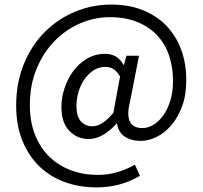

<svg xmlns="http://www.w3.org/2000/svg" viewBox="-20 -666 887 841"><path d="M50.8 -203.1Q50.8 -303.2 84.2 -385Q117.7 -466.8 175.3 -524.9Q232.9 -583 308.3 -614.5Q383.8 -646 467.8 -646Q543.9 -646 604.2 -622.1Q664.6 -598.1 707.3 -554.7Q750 -511.2 772.9 -450.2Q795.9 -389.2 795.9 -314.9Q795.9 -249 777.3 -199.5Q758.8 -149.9 729.7 -116.5Q700.7 -83 665.3 -65.9Q629.9 -48.8 595.7 -48.8Q554.7 -48.8 526.1 -67.9Q497.6 -86.9 492.7 -125H490.7Q465.8 -96.2 433.8 -76.7Q401.9 -57.1 368.7 -57.1Q317.9 -57.1 283.4 -93Q249 -128.9 249 -198.2Q249 -237.8 262.5 -279.3Q275.9 -320.8 300.8 -354.5Q325.7 -388.2 361.3 -409.2Q397 -430.2 440.9 -430.2Q466.8 -430.2 486.8 -418.7Q506.8 -407.2 521 -381.8H522.9L533.7 -421.9H588.9L549.8 -222.2Q520 -105 604 -105Q627.9 -105 651.4 -118.9Q674.8 -132.8 694.3 -159.4Q713.9 -186 725.8 -224.6Q737.8 -263.2 737.8 -312Q737.8 -372.1 720.2 -423.6Q702.6 -475.1 667.7 -512Q632.8 -548.8 580.8 -569.8Q528.8 -590.8 460.9 -590.8Q393.6 -590.8 330.6 -563.5Q267.6 -536.1 218.8 -486.1Q169.9 -436 140.4 -365Q110.8 -293.9 110.8 -206.1Q110.8 -132.8 133.3 -75.9Q155.8 -19 195.8 20Q235.8 59.1 290.3 79.6Q344.7 100.1 408.7 100.1Q454.6 100.1 495.6 87.6Q536.6 75.2 570.8 55.2L592.8 104Q507.8 154.8 402.8 154.8Q328.6 154.8 264.6 131.8Q200.7 108.9 153.3 63.5Q106 18.1 78.4 -49.1Q50.8 -116.2 50.8 -203.1ZM314.9 -203.1Q314.9 -154.8 335 -133.8Q355 -112.8 384.8 -112.8Q405.8 -112.8 428.2 -127Q450.7 -141.1 476.6 -171.9L505.9 -331.1Q491.7 -354 476.8 -363.5Q461.9 -373 441.9 -373Q411.6 -373 388.2 -356.9Q364.7 -340.8 348.1 -315.9Q331.5 -291 323.2 -261Q314.9 -231 314.9 -203.1Z"/></svg>

Font: Pyidaungsu Numbers
Style: Regular
Weight: 400
Designer: Sun Tun
Foundry: MCF
Version: Version 2.053; ttfautohint (v1.8.2)